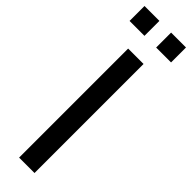

<svg xmlns="http://www.w3.org/2000/svg" viewBox="-320 -904 895 895"><g transform="rotate(45 127.5 -456.5)"><path d="M178.7 0V-718.8H77.1V0ZM264.2 -814.5V-913.1H166V-814.5ZM88.9 -814.5V-913.1H-9.3V-814.5Z"/></g></svg>

Font: Winston
Style: Regular
Weight: 400
Designer: Vernon Adams, Kim Jin-seong, David Berlow, Cristiano Sobral
Foundry: The Winston Project Authors
Version: Version 3.004